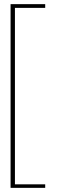

<svg xmlns="http://www.w3.org/2000/svg" viewBox="-20 -765 312 926"><path d="M31 141V-745H198V-727H52V124H198V141Z"/></svg>

Font: Lil Grotesk Thin
Style: Regular
Weight: 100
Designer: Bastien Sozeau
Foundry: NBR — Bastien Sozeau
Version: Version 3.003; ttfautohint (v1.8.4.7-5d5b);gftools[0.9.33]